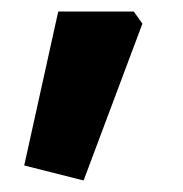

<svg xmlns="http://www.w3.org/2000/svg" viewBox="-20 -163 318 333"><path d="M22 124 81 -143H212L227 -122L125 150Z"/></svg>

Font: Oxanium
Style: Bold
Weight: 700
Designer: Severin Meyer
Version: Version 2.000